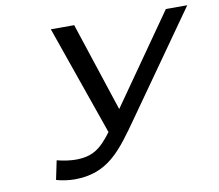

<svg xmlns="http://www.w3.org/2000/svg" viewBox="-76 -760 978 858"><g transform="rotate(-10 413.0 -330.5)"><path d="M215 -77C194 -77 161 -81 131 -89L113 -3C135 4 171 9 195 9C349 9 412 -83 505 -215L826 -670H729L446 -266L313 -670H207L381 -173C330 -105 293 -77 215 -77Z"/></g></svg>

Font: LT Wave Text Italic
Style: Regular
Weight: 400
Designer: Daniel Lyons
Version: Version 2.5 (Glyphs App)